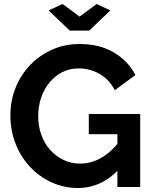

<svg xmlns="http://www.w3.org/2000/svg" viewBox="-20 -935 765 960"><path d="M369 5Q300 5 238.5 -23Q177 -51 130.5 -100.5Q84 -150 58 -216Q32 -282 32 -359Q32 -432 58 -496.5Q84 -561 131 -610Q178 -659 241 -687Q304 -715 378 -715Q478 -715 549.5 -672.5Q621 -630 657 -560L554 -484Q527 -537 478.5 -565Q430 -593 373 -593Q328 -593 291 -574Q254 -555 227 -522Q200 -489 185.5 -446Q171 -403 171 -355Q171 -304 186.5 -261Q202 -218 230.5 -186Q259 -154 297 -135.5Q335 -117 381 -117Q435 -117 484.5 -145Q534 -173 577 -227V-91Q488 5 369 5ZM567 -264H424V-365H681V0H567ZM293 -915 378 -852 463 -915 532 -883 426 -782H329L223 -883Z"/></svg>

Font: Raleway Thin
Style: Bold
Weight: 700
Version: Version 4.026